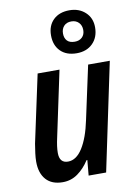

<svg xmlns="http://www.w3.org/2000/svg" viewBox="-92 -882 668 951"><g transform="rotate(-10 242.0 -406.5)"><path d="M146 10Q91 10 62 -22.5Q33 -55 33 -113Q33 -131 36 -155Q39 -179 43 -202L116 -542H226L156 -212Q146 -168 146 -137Q146 -86 189 -86Q231 -86 262.5 -136Q294 -186 312 -273L370 -542H479L365 0H277L284 -77H280Q255 -38 221.5 -14Q188 10 146 10ZM325 -607Q273 -607 243.5 -636.5Q214 -666 214 -716Q214 -765 244 -794Q274 -823 325 -823Q373 -823 404.5 -794Q436 -765 436 -718Q436 -668 405.5 -637.5Q375 -607 325 -607ZM325 -665Q348 -665 362 -678.5Q376 -692 376 -715Q376 -738 362 -752.5Q348 -767 325 -767Q301 -767 287.5 -752.5Q274 -738 274 -715Q274 -692 286.5 -678.5Q299 -665 325 -665Z"/></g></svg>

Font: Noto Sans Condensed SemiBold
Style: Italic
Weight: 600
Width: 3
Italic angle: -12°
Designer: Monotype Design Team
Foundry: Monotype Imaging Inc.
Version: Version 2.013; ttfautohint (v1.8.4.7-5d5b)